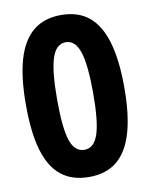

<svg xmlns="http://www.w3.org/2000/svg" viewBox="-83 -777 663 849"><g transform="rotate(-10 249.0 -352.5)"><path d="M249 11Q173 11 124 -28Q75 -67 51.5 -147Q28 -227 28 -351Q28 -474 51.5 -554.5Q75 -635 124 -675.5Q173 -716 249 -716Q326 -716 374.5 -676Q423 -636 446.5 -555Q470 -474 470 -352Q470 -229 446.5 -149Q423 -69 374.5 -29Q326 11 249 11ZM249 -111Q292 -111 311 -167Q330 -223 330 -351Q330 -479 311 -536.5Q292 -594 249 -594Q206 -594 187 -536.5Q168 -479 168 -350Q168 -223 186.5 -167Q205 -111 249 -111Z"/></g></svg>

Font: Nunito Sans 7pt Condensed ExtraBold
Style: Regular
Weight: 800
Width: 3
Designer: Vernon Adams
Foundry: Vernon Adams
Version: Version 3.101;gftools[0.9.27]